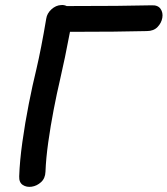

<svg xmlns="http://www.w3.org/2000/svg" viewBox="-20 -738 663 760"><path d="M56 -40Q55 -16 70 -6Q85 4 105.5 1Q126 -2 142.5 -17Q159 -32 160 -58Q162 -111 171 -175Q180 -239 192.5 -304Q205 -369 218 -424Q237 -506 257 -612Q450 -612 561 -615Q588 -615 603.5 -631Q619 -647 622.5 -667.5Q626 -688 615.5 -703Q605 -718 581 -717Q467 -714 244 -714Q234 -719 222 -718Q201 -717 183.5 -701Q166 -685 163 -664Q143 -545 124 -464Q109 -403 94 -327Q79 -251 68.5 -175.5Q58 -100 56 -40Z"/></svg>

Font: Balsamiq Sans
Style: Italic
Weight: 400
Italic angle: -12°
Designer: Michael Angeles
Foundry: Balsamiq SRL
Version: Version 1.020; ttfautohint (v1.8.4.7-5d5b);gftools[0.9.26]